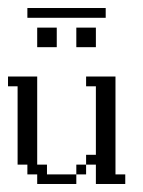

<svg xmlns="http://www.w3.org/2000/svg" viewBox="-20 -459 357 479"><path d="M170.4 -23.9V-48.3H194.8V-23.9ZM72.8 0V-23.9H48.3V-48.3H23.9V-243.7H0V-268.1H72.8V-48.3H97.2V-23.9H170.4V0ZM219.2 0V-48.3H194.8V-72.8H219.2V-243.7H194.8V-268.1H268.1V-23.9H292.5V0ZM72.8 -341.3V-390.1H121.6V-341.3ZM170.4 -341.3V-390.1H219.2V-341.3ZM48.3 -414.6V-439H243.7V-414.6Z"/></svg>

Font: FS Mondwest Regular
Style: Regular
Weight: 400
Designer: NZWStudios2024
Foundry: https://fontstruct.com
Version: Version 1.0